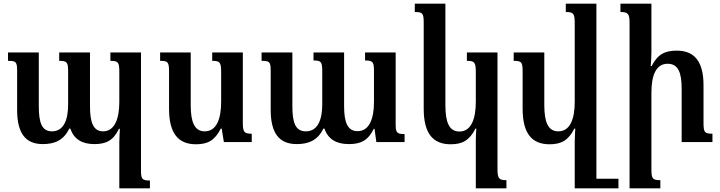

<svg xmlns="http://www.w3.org/2000/svg" viewBox="-20 -780 3955 1054"><path d="M586 -492V-446C630 -446 635 -437 635 -386V-220C635 -130 610 -59 546 -59C493 -59 474 -106 474 -197V-492H305V-446C349 -446 354 -438 354 -385V-207C354 -122 330 -59 265 -59C209 -59 193 -108 193 -197V-492H24V-446C68 -446 74 -441 74 -390V-177C74 -47 121 11 215 11C277 11 329 -8 360 -74H366C386 -16 430 11 498 11C562 11 602 -8 633 -73H638C637 -48 635 -23 635 1V254H803V211C759 211 754 202 754 154V-492Z M1056 12C1120 12 1159 -9 1192 -74H1197L1209 0H1362V-46C1322 -46 1313 -53 1313 -105V-492H1145V-446C1186 -446 1194 -439 1194 -385V-221C1194 -132 1171 -59 1104 -59C1046 -59 1027 -113 1027 -203V-492H859V-446C903 -446 908 -439 908 -385V-183C908 -47 959 12 1056 12Z M1984 -492V-448C2029 -448 2033 -438 2033 -387V-220C2033 -130 2008 -60 1943 -60C1889 -60 1869 -106 1869 -197V-492H1701V-448C1744 -448 1749 -440 1749 -387V-207C1749 -122 1724 -59 1659 -59C1601 -59 1585 -108 1585 -197V-492H1416V-446C1460 -446 1466 -441 1466 -390V-177C1466 -47 1514 11 1609 11C1671 11 1724 -8 1755 -74H1761C1781 -16 1826 11 1895 11C1960 11 2000 -8 2032 -73H2036L2046 0H2201V-44C2157 -44 2152 -53 2152 -100V-492Z M2592 254H2760V209C2720 209 2711 201 2711 149V-492H2543V-446C2584 -446 2592 -439 2592 -385V-221C2592 -132 2569 -58 2502 -58C2444 -58 2425 -112 2425 -203V-760H2257V-714C2301 -714 2306 -707 2306 -653V-183C2306 -47 2357 12 2454 12C2518 12 2557 -9 2590 -74H2595C2593 -53 2592 -30 2592 -8Z M2997 12C3061 12 3100 -9 3133 -74H3138C3137 -50 3135 -26 3135 -2V254H3375V201H3254V-760H3086V-714C3127 -714 3135 -707 3135 -653V-221C3135 -132 3112 -59 3045 -59C2987 -59 2968 -113 2968 -203V-492H2800V-446C2844 -446 2849 -439 2849 -385V-183C2849 -47 2900 12 2997 12Z M3891 -46C3847 -46 3842 -54 3842 -107V-312C3842 -444 3791 -502 3695 -502C3630 -502 3590 -482 3557 -417H3552C3554 -442 3556 -466 3556 -492V-760H3386V-714C3426 -714 3436 -706 3436 -656V254H3605V209C3562 209 3556 201 3556 149V-271C3556 -362 3579 -430 3645 -430C3704 -430 3722 -380 3722 -293V0H3891Z"/></svg>

Font: Noto Serif Armenian SemiCondensed SemiBold
Style: Regular
Weight: 600
Width: 4
Designer: Monotype Design Team
Foundry: Monotype Imaging Inc.
Version: Version 2.008